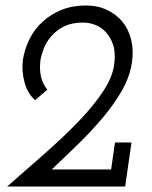

<svg xmlns="http://www.w3.org/2000/svg" viewBox="-20 -678 552 698"><path d="M168 -62Q218 -109 267 -157Q316 -205 356 -253Q397 -302 425 -352Q453 -402 460 -454Q466 -496 457 -533Q448 -570 426 -598Q404 -625 370 -641.5Q336 -658 292 -658Q243 -658 203.5 -642Q164 -626 135 -599Q105 -572 87 -535.5Q69 -499 63 -459Q58 -419 69.5 -377.5Q81 -336 108 -314L152 -352Q135 -373 129 -399.5Q123 -426 127 -459Q130 -478 139 -501.5Q148 -525 167 -547Q185 -568 213 -582Q241 -596 283 -596Q303 -596 325 -588Q347 -580 365 -561Q382 -543 391.5 -514Q401 -485 395 -442Q388 -395 353 -343Q318 -291 265 -236Q211 -180 144 -121Q77 -62 6 0H435L458 -160H398L384 -62Z"/></svg>

Font: Josefin Slab Thin SemiBold
Style: Italic
Weight: 600
Italic angle: -12°
Version: Version 2.000